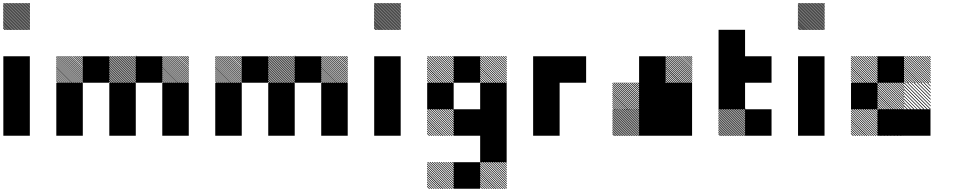

<svg xmlns="http://www.w3.org/2000/svg" viewBox="-21 -854 6041 1208"><path d="M167.5 -826.7 160 -834.2H165.8L167.5 -832.5ZM167.5 -817.5 150.8 -834.2H156.7L167.5 -823.3ZM167.5 -808.3 141.7 -834.2H147.5L167.5 -814.2ZM167.5 -799.2 132.5 -834.2H138.3L167.5 -805ZM167.5 -790 123.3 -834.2H129.2L167.5 -795.8ZM167.5 -780.8 114.2 -834.2H120L167.5 -786.7ZM167.5 -771.7 105 -834.2H110.8L167.5 -777.5ZM167.5 -762.5 95.8 -834.2H101.7L167.5 -768.3ZM167.5 -753.3 86.7 -834.2H92.5L167.5 -759.2ZM167.5 -744.2 77.5 -834.2H83.3L167.5 -750ZM167.5 -735 68.3 -834.2H74.2L167.5 -740.8ZM167.5 -725.8 59.2 -834.2H65L167.5 -731.7ZM167.5 -716.7 50 -834.2H55.8L167.5 -722.5ZM167.5 -707.5 40.8 -834.2H46.7L167.5 -713.3ZM167.5 -698.3 31.7 -834.2H37.5L167.5 -704.2ZM167.5 -689.2 22.5 -834.2H28.3L167.5 -695ZM167.5 -680 13.3 -834.2H19.2L167.5 -685.8ZM167.5 -670.8 4.2 -834.2H10L167.5 -676.7ZM163.3 -665.8 -0.8 -830 0.8 -834.2 167.5 -667.5ZM154.2 -665.8 -0.8 -820.8V-826.7L160 -665.8ZM145 -665.8 -0.8 -811.7V-817.5L150.8 -665.8ZM135.8 -665.8 -0.8 -802.5V-808.3L141.7 -665.8ZM126.7 -665.8 -0.8 -793.3V-799.2L132.5 -665.8ZM117.5 -665.8 -0.8 -784.2V-790L123.3 -665.8ZM108.3 -665.8 -0.8 -775V-780.8L114.2 -665.8ZM99.2 -665.8 -0.8 -765.8V-771.7L105 -665.8ZM90 -665.8 -0.8 -756.7V-762.5L95.8 -665.8ZM80.8 -665.8 -0.8 -747.5V-753.3L86.7 -665.8ZM71.7 -665.8 -0.8 -738.3V-744.2L77.5 -665.8ZM62.5 -665.8 -0.8 -729.2V-735L68.3 -665.8ZM53.3 -665.8 -0.8 -720V-725.8L59.2 -665.8ZM43.3 -665.8 -0.8 -710V-716.7L50 -665.8ZM35 -665.8 -0.8 -701.7V-707.5L40.8 -665.8ZM25.8 -665.8 -0.8 -692.5V-698.3L31.7 -665.8ZM16.7 -665.8 -0.8 -683.3V-689.2L22.5 -665.8ZM7.5 -665.8 -0.8 -674.2V-680L13.3 -665.8ZM0 -166.7H166.7V0H0ZM0 -333.3H166.7V0H0ZM0 -500H166.7V-166.7H0Z M1167.5 -488.3 1155 -500.8H1160.8L1167.5 -494.2ZM1167.5 -475.8 1142.5 -500.8H1148.3L1167.5 -481.7ZM1167.5 -463.3 1130 -500.8H1135.8L1167.5 -469.2ZM1167.5 -450.8 1117.5 -500.8H1123.3L1167.5 -456.7ZM1167.5 -438.3 1105 -500.8H1110.8L1167.5 -444.2ZM1167.5 -425.8 1092.5 -500.8H1097.5L1167.5 -430.8ZM1167.5 -413.3 1080 -500.8H1085.8L1167.5 -419.2ZM1167.5 -400.8 1067.5 -500.8H1073.3L1167.5 -406.7ZM1167.5 -388.3 1055 -500.8H1060.8L1167.5 -394.2ZM1167.5 -375.8 1042.5 -500.8H1048.3L1167.5 -381.7ZM1167.5 -363.3 1030 -500.8H1035.8L1167.5 -369.2ZM1167.5 -350.8 1017.5 -500.8H1023.3L1167.5 -356.7ZM1167.5 -338.3 1005 -500.8H1010.8L1167.5 -344.2ZM1160.8 -332.5 999.2 -494.2V-500L1166.7 -332.5ZM1148.3 -332.5 999.2 -481.7V-487.5L1154.2 -332.5ZM1135.8 -332.5 999.2 -469.2V-475L1141.7 -332.5ZM1123.3 -332.5 999.2 -456.7V-462.5L1129.2 -332.5ZM1110.8 -332.5 999.2 -444.2V-450L1116.7 -332.5ZM1097.5 -332.5 999.2 -430.8V-437.5L1104.2 -332.5ZM1085.8 -332.5 999.2 -419.2V-425L1091.7 -332.5ZM1073.3 -332.5 999.2 -406.7V-412.5L1079.2 -332.5ZM1060.8 -332.5 999.2 -394.2V-400L1066.7 -332.5ZM1048.3 -332.5 999.2 -381.7V-387.5L1054.2 -332.5ZM1035.8 -332.5 999.2 -369.2V-375L1041.7 -332.5ZM1023.3 -332.5 999.2 -356.7V-362.5L1029.2 -332.5ZM1010.8 -332.5 999.2 -344.2V-350L1016.7 -332.5ZM834.2 -499.2 832.5 -500.8H834.2ZM834.2 -488.3 821.7 -500.8H827.5L834.2 -494.2ZM834.2 -477.5 810.8 -500.8H816.7L834.2 -483.3ZM834.2 -466.7 800 -500.8H805.8L834.2 -472.5ZM834.2 -455.8 789.2 -500.8H795L834.2 -461.7ZM834.2 -445 778.3 -500.8H784.2L834.2 -450.8ZM834.2 -434.2 767.5 -500.8H773.3L834.2 -440ZM834.2 -423.3 756.7 -500.8H762.5L834.2 -429.2ZM834.2 -412.5 745.8 -500.8H751.7L834.2 -418.3ZM834.2 -401.7 735 -500.8H740.8L834.2 -407.5ZM834.2 -390.8 724.2 -500.8H730L834.2 -396.7ZM834.2 -380 713.3 -500.8H719.2L834.2 -385.8ZM834.2 -369.2 702.5 -500.8H708.3L834.2 -375ZM834.2 -358.3 691.7 -500.8H697.5L834.2 -364.2ZM834.2 -347.5 680.8 -500.8H686.7L834.2 -353.3ZM834.2 -336.7 670 -500.8H675.8L834.2 -342.5ZM827.5 -332.5 665.8 -494.2V-500L833.3 -332.5ZM816.7 -332.5 665.8 -483.3V-489.2L822.5 -332.5ZM805.8 -332.5 665.8 -472.5V-478.3L811.7 -332.5ZM795 -332.5 665.8 -461.7V-467.5L800.8 -332.5ZM784.2 -332.5 665.8 -450.8V-456.7L790 -332.5ZM773.3 -332.5 665.8 -440V-445.8L779.2 -332.5ZM762.5 -332.5 665.8 -429.2V-435L768.3 -332.5ZM751.7 -332.5 665.8 -418.3V-424.2L757.5 -332.5ZM740.8 -332.5 665.8 -407.5V-413.3L746.7 -332.5ZM730 -332.5 665.8 -396.7V-402.5L735.8 -332.5ZM719.2 -332.5 665.8 -385.8V-391.7L725 -332.5ZM708.3 -332.5 665.8 -375V-380.8L714.2 -332.5ZM697.5 -332.5 665.8 -364.2V-370L703.3 -332.5ZM686.7 -332.5 665.8 -353.3V-359.2L692.5 -332.5ZM675.8 -332.5 665.8 -342.5V-348.3L681.7 -332.5ZM834.2 -500.8H838.3L834.2 -505ZM500.8 -488.3 488.3 -500.8H494.2L500.8 -494.2ZM500.8 -475.8 475.8 -500.8H481.7L500.8 -481.7ZM500.8 -463.3 463.3 -500.8H469.2L500.8 -469.2ZM500.8 -450.8 450.8 -500.8H456.7L500.8 -456.7ZM500.8 -438.3 438.3 -500.8H444.2L500.8 -444.2ZM500.8 -425.8 425.8 -500.8H430.8L500.8 -430.8ZM500.8 -413.3 413.3 -500.8H419.2L500.8 -419.2ZM500.8 -400.8 400.8 -500.8H406.7L500.8 -406.7ZM500.8 -388.3 388.3 -500.8H394.2L500.8 -394.2ZM500.8 -375.8 375.8 -500.8H381.7L500.8 -381.7ZM500.8 -363.3 363.3 -500.8H369.2L500.8 -369.2ZM500.8 -350.8 350.8 -500.8H356.7L500.8 -356.7ZM500.8 -338.3 338.3 -500.8H344.2L500.8 -344.2ZM494.2 -332.5 332.5 -494.2V-500L500 -332.5ZM481.7 -332.5 332.5 -481.7V-487.5L487.5 -332.5ZM469.2 -332.5 332.5 -469.2V-475L475 -332.5ZM456.7 -332.5 332.5 -456.7V-462.5L462.5 -332.5ZM444.2 -332.5 332.5 -444.2V-450L450 -332.5ZM430.8 -332.5 332.5 -430.8V-437.5L437.5 -332.5ZM419.2 -332.5 332.5 -419.2V-425L425 -332.5ZM406.7 -332.5 332.5 -406.7V-412.5L412.5 -332.5ZM394.2 -332.5 332.5 -394.2V-400L400 -332.5ZM381.7 -332.5 332.5 -381.7V-387.5L387.5 -332.5ZM369.2 -332.5 332.5 -369.2V-375L375 -332.5ZM356.7 -332.5 332.5 -356.7V-362.5L362.5 -332.5ZM344.2 -332.5 332.5 -344.2V-350L350 -332.5ZM1000 -166.7H1166.7V0H1000ZM666.7 -166.7H833.3V0H666.7ZM333.3 -166.7H500V0H333.3ZM1000 -333.3H1166.7V0H1000ZM666.7 -333.3H833.3V0H666.7ZM333.3 -333.3H500V0H333.3ZM833.3 -500H1000V-333.3H833.3ZM500 -500H666.7V-333.3H500Z M2167.5 -488.3 2155 -500.8H2160.8L2167.5 -494.2ZM2167.5 -475.8 2142.5 -500.8H2148.3L2167.5 -481.7ZM2167.5 -463.3 2130 -500.8H2135.8L2167.5 -469.2ZM2167.5 -450.8 2117.5 -500.8H2123.3L2167.5 -456.7ZM2167.5 -438.3 2105 -500.8H2110.8L2167.5 -444.2ZM2167.5 -425.8 2092.5 -500.8H2097.5L2167.5 -430.8ZM2167.5 -413.3 2080 -500.8H2085.8L2167.5 -419.2ZM2167.5 -400.8 2067.5 -500.8H2073.3L2167.5 -406.7ZM2167.5 -388.3 2055 -500.8H2060.8L2167.5 -394.2ZM2167.5 -375.8 2042.5 -500.8H2048.3L2167.5 -381.7ZM2167.5 -363.3 2030 -500.8H2035.8L2167.5 -369.2ZM2167.5 -350.8 2017.5 -500.8H2023.3L2167.5 -356.7ZM2167.5 -338.3 2005 -500.8H2010.8L2167.5 -344.2ZM2160.8 -332.5 1999.2 -494.2V-500L2166.7 -332.5ZM2148.3 -332.5 1999.2 -481.7V-487.5L2154.2 -332.5ZM2135.8 -332.5 1999.2 -469.2V-475L2141.7 -332.5ZM2123.3 -332.5 1999.2 -456.7V-462.5L2129.2 -332.5ZM2110.8 -332.5 1999.2 -444.2V-450L2116.7 -332.5ZM2097.5 -332.5 1999.2 -430.8V-437.5L2104.2 -332.5ZM2085.8 -332.5 1999.2 -419.2V-425L2091.7 -332.5ZM2073.3 -332.5 1999.2 -406.7V-412.5L2079.2 -332.5ZM2060.8 -332.5 1999.2 -394.2V-400L2066.7 -332.5ZM2048.3 -332.5 1999.2 -381.7V-387.5L2054.2 -332.5ZM2035.8 -332.5 1999.2 -369.2V-375L2041.7 -332.5ZM2023.3 -332.5 1999.2 -356.7V-362.5L2029.2 -332.5ZM2010.8 -332.5 1999.2 -344.2V-350L2016.7 -332.5ZM1834.2 -499.2 1832.5 -500.8H1834.2ZM1834.2 -488.3 1821.7 -500.8H1827.5L1834.2 -494.2ZM1834.2 -477.5 1810.8 -500.8H1816.7L1834.2 -483.3ZM1834.2 -466.7 1800 -500.8H1805.8L1834.2 -472.5ZM1834.2 -455.8 1789.2 -500.8H1795L1834.2 -461.7ZM1834.2 -445 1778.3 -500.8H1784.2L1834.2 -450.8ZM1834.2 -434.2 1767.5 -500.8H1773.3L1834.2 -440ZM1834.2 -423.3 1756.7 -500.8H1762.5L1834.2 -429.2ZM1834.2 -412.5 1745.8 -500.8H1751.7L1834.2 -418.3ZM1834.2 -401.7 1735 -500.8H1740.8L1834.2 -407.5ZM1834.2 -390.8 1724.2 -500.8H1730L1834.2 -396.7ZM1834.2 -380 1713.3 -500.8H1719.2L1834.2 -385.8ZM1834.2 -369.2 1702.5 -500.8H1708.3L1834.2 -375ZM1834.2 -358.3 1691.7 -500.8H1697.5L1834.2 -364.2ZM1834.2 -347.5 1680.8 -500.8H1686.7L1834.2 -353.3ZM1834.2 -336.7 1670 -500.8H1675.8L1834.2 -342.5ZM1827.5 -332.5 1665.8 -494.2V-500L1833.3 -332.5ZM1816.7 -332.5 1665.8 -483.3V-489.2L1822.5 -332.5ZM1805.8 -332.5 1665.8 -472.5V-478.3L1811.7 -332.5ZM1795 -332.5 1665.8 -461.7V-467.5L1800.8 -332.5ZM1784.2 -332.5 1665.8 -450.8V-456.7L1790 -332.5ZM1773.3 -332.5 1665.8 -440V-445.8L1779.2 -332.5ZM1762.5 -332.5 1665.8 -429.2V-435L1768.3 -332.5ZM1751.7 -332.5 1665.8 -418.3V-424.2L1757.5 -332.5ZM1740.8 -332.5 1665.8 -407.5V-413.3L1746.7 -332.5ZM1730 -332.5 1665.8 -396.7V-402.5L1735.8 -332.5ZM1719.2 -332.5 1665.8 -385.8V-391.7L1725 -332.5ZM1708.3 -332.5 1665.8 -375V-380.8L1714.2 -332.5ZM1697.5 -332.5 1665.8 -364.2V-370L1703.3 -332.5ZM1686.7 -332.5 1665.8 -353.3V-359.2L1692.5 -332.5ZM1675.8 -332.5 1665.8 -342.5V-348.3L1681.7 -332.5ZM1834.2 -500.8H1838.3L1834.2 -505ZM1500.8 -488.3 1488.3 -500.8H1494.2L1500.8 -494.2ZM1500.8 -475.8 1475.8 -500.8H1481.7L1500.8 -481.7ZM1500.8 -463.3 1463.3 -500.8H1469.2L1500.8 -469.2ZM1500.8 -450.8 1450.8 -500.8H1456.7L1500.8 -456.7ZM1500.8 -438.3 1438.3 -500.8H1444.2L1500.8 -444.2ZM1500.8 -425.8 1425.8 -500.8H1430.8L1500.8 -430.8ZM1500.8 -413.3 1413.3 -500.8H1419.2L1500.8 -419.2ZM1500.8 -400.8 1400.8 -500.8H1406.7L1500.8 -406.7ZM1500.8 -388.3 1388.3 -500.8H1394.2L1500.8 -394.2ZM1500.8 -375.8 1375.8 -500.8H1381.7L1500.8 -381.7ZM1500.8 -363.3 1363.3 -500.8H1369.2L1500.8 -369.2ZM1500.8 -350.8 1350.8 -500.8H1356.7L1500.8 -356.7ZM1500.8 -338.3 1338.3 -500.8H1344.2L1500.8 -344.2ZM1494.2 -332.5 1332.5 -494.2V-500L1500 -332.5ZM1481.7 -332.5 1332.5 -481.7V-487.5L1487.5 -332.5ZM1469.2 -332.5 1332.5 -469.2V-475L1475 -332.5ZM1456.7 -332.5 1332.5 -456.7V-462.5L1462.5 -332.5ZM1444.2 -332.5 1332.5 -444.2V-450L1450 -332.5ZM1430.8 -332.5 1332.5 -430.8V-437.5L1437.5 -332.5ZM1419.2 -332.5 1332.5 -419.2V-425L1425 -332.5ZM1406.7 -332.5 1332.5 -406.7V-412.5L1412.5 -332.5ZM1394.2 -332.5 1332.5 -394.2V-400L1400 -332.5ZM1381.7 -332.5 1332.5 -381.7V-387.5L1387.5 -332.5ZM1369.2 -332.5 1332.5 -369.2V-375L1375 -332.5ZM1356.7 -332.5 1332.5 -356.7V-362.5L1362.5 -332.5ZM1344.2 -332.5 1332.5 -344.2V-350L1350 -332.5ZM2000 -166.7H2166.7V0H2000ZM1666.7 -166.7H1833.3V0H1666.7ZM1333.3 -166.7H1500V0H1333.3ZM2000 -333.3H2166.7V0H2000ZM1666.7 -333.3H1833.3V0H1666.7ZM1333.3 -333.3H1500V0H1333.3ZM1833.3 -500H2000V-333.3H1833.3ZM1500 -500H1666.7V-333.3H1500Z M2500.8 -826.7 2493.3 -834.2H2499.2L2500.8 -832.5ZM2500.8 -817.5 2484.2 -834.2H2490L2500.8 -823.3ZM2500.8 -808.3 2475 -834.2H2480.8L2500.8 -814.2ZM2500.8 -799.2 2465.8 -834.2H2471.7L2500.8 -805ZM2500.8 -790 2456.7 -834.2H2462.5L2500.8 -795.8ZM2500.8 -780.8 2447.5 -834.2H2453.3L2500.8 -786.7ZM2500.8 -771.7 2438.3 -834.2H2444.2L2500.8 -777.5ZM2500.8 -762.5 2429.2 -834.2H2435L2500.8 -768.3ZM2500.8 -753.3 2420 -834.2H2425.8L2500.8 -759.2ZM2500.8 -744.2 2410.8 -834.2H2416.7L2500.8 -750ZM2500.8 -735 2401.7 -834.2H2407.5L2500.8 -740.8ZM2500.8 -725.8 2392.5 -834.2H2398.3L2500.8 -731.7ZM2500.8 -716.7 2383.3 -834.2H2389.2L2500.8 -722.5ZM2500.8 -707.5 2374.2 -834.2H2380L2500.8 -713.3ZM2500.8 -698.3 2365 -834.2H2370.8L2500.8 -704.2ZM2500.8 -689.2 2355.8 -834.2H2361.7L2500.8 -695ZM2500.8 -680 2346.7 -834.2H2352.5L2500.8 -685.8ZM2500.8 -670.8 2337.5 -834.2H2343.3L2500.8 -676.7ZM2496.7 -665.8 2332.5 -830 2334.2 -834.2 2500.8 -667.5ZM2487.5 -665.8 2332.5 -820.8V-826.7L2493.3 -665.8ZM2478.3 -665.8 2332.5 -811.7V-817.5L2484.2 -665.8ZM2469.2 -665.8 2332.5 -802.5V-808.3L2475 -665.8ZM2460 -665.8 2332.5 -793.3V-799.2L2465.8 -665.8ZM2450.8 -665.8 2332.5 -784.2V-790L2456.7 -665.8ZM2441.7 -665.8 2332.5 -775V-780.8L2447.5 -665.8ZM2432.5 -665.8 2332.5 -765.8V-771.7L2438.3 -665.8ZM2423.3 -665.8 2332.5 -756.7V-762.5L2429.2 -665.8ZM2414.2 -665.8 2332.5 -747.5V-753.3L2420 -665.8ZM2405 -665.8 2332.5 -738.3V-744.2L2410.8 -665.8ZM2395.8 -665.8 2332.5 -729.2V-735L2401.7 -665.8ZM2386.7 -665.8 2332.5 -720V-725.8L2392.5 -665.8ZM2376.7 -665.8 2332.5 -710V-716.7L2383.3 -665.8ZM2368.3 -665.8 2332.5 -701.7V-707.5L2374.2 -665.8ZM2359.2 -665.8 2332.5 -692.5V-698.3L2365 -665.8ZM2350 -665.8 2332.5 -683.3V-689.2L2355.8 -665.8ZM2340.8 -665.8 2332.5 -674.2V-680L2346.7 -665.8ZM2333.3 -166.7H2500V0H2333.3ZM2333.3 -333.3H2500V0H2333.3ZM2333.3 -500H2500V-166.7H2333.3Z M3167.5 177.5 3155.8 165.8H3161.7L3167.5 171.7ZM3167.5 191.7 3141.7 165.8H3147.5L3167.5 185.8ZM3167.5 205.8 3127.5 165.8H3133.3L3167.5 200ZM3167.5 220 3113.3 165.8H3119.2L3167.5 214.2ZM3167.5 234.2 3099.2 165.8H3105L3167.5 228.3ZM3167.5 248.3 3085 165.8H3090.8L3167.5 242.5ZM3167.5 262.5 3070.8 165.8H3076.7L3167.5 256.7ZM3167.5 276.7 3056.7 165.8H3062.5L3167.5 270.8ZM3167.5 290.8 3042.5 165.8H3048.3L3167.5 285ZM3167.5 305 3028.3 165.8H3034.2L3167.5 299.2ZM3167.5 319.2 3014.2 165.8H3020L3167.5 313.3ZM3167.5 333.3 3000 165.8H3005.8L3167.5 327.5ZM3154.2 334.2 2999.2 179.2V173.3L3160 334.2ZM3140 334.2 2999.2 193.3V187.5L3145.8 334.2ZM3125.8 334.2 2999.2 207.5V201.7L3131.7 334.2ZM3111.7 334.2 2999.2 221.7V215.8L3117.5 334.2ZM3096.7 334.2 2999.2 236.7V230L3103.3 334.2ZM3083.3 334.2 2999.2 250V244.2L3089.2 334.2ZM3069.2 334.2 2999.2 264.2V258.3L3075 334.2ZM3055 334.2 2999.2 278.3V272.5L3060.8 334.2ZM3040.8 334.2 2999.2 292.5V286.7L3046.7 334.2ZM3026.7 334.2 2999.2 306.7V300.8L3032.5 334.2ZM3012.5 334.2 2999.2 320.8V315L3018.3 334.2ZM2834.2 177.5 2822.5 165.8H2828.3L2834.2 171.7ZM2834.2 191.7 2808.3 165.8H2814.2L2834.2 185.8ZM2834.2 205.8 2794.2 165.8H2800L2834.2 200ZM2834.2 220 2780 165.8H2785.8L2834.2 214.2ZM2834.2 234.2 2765.8 165.8H2771.7L2834.2 228.3ZM2834.2 248.3 2751.7 165.8H2757.5L2834.2 242.5ZM2834.2 262.5 2737.5 165.8H2743.3L2834.2 256.7ZM2834.2 276.7 2723.3 165.8H2729.2L2834.2 270.8ZM2834.2 290.8 2709.2 165.8H2715L2834.2 285ZM2834.2 305 2695 165.8H2700.8L2834.2 299.2ZM2834.2 319.2 2680.8 165.8H2686.7L2834.2 313.3ZM2834.2 333.3 2666.7 165.8H2672.5L2834.2 327.5ZM2820.8 334.2 2665.8 179.2V173.3L2826.7 334.2ZM2806.7 334.2 2665.8 193.3V187.5L2812.5 334.2ZM2792.5 334.2 2665.8 207.5V201.7L2798.3 334.2ZM2778.3 334.2 2665.8 221.7V215.8L2784.2 334.2ZM2763.3 334.2 2665.8 236.7V230L2770 334.2ZM2750 334.2 2665.8 250V244.2L2755.8 334.2ZM2735.8 334.2 2665.8 264.2V258.3L2741.7 334.2ZM2721.7 334.2 2665.8 278.3V272.5L2727.5 334.2ZM2707.5 334.2 2665.8 292.5V286.7L2713.3 334.2ZM2693.3 334.2 2665.8 306.7V300.8L2699.2 334.2ZM2679.2 334.2 2665.8 320.8V315L2685 334.2ZM2834.2 -155.8 2822.5 -167.5H2828.3L2834.2 -161.7ZM2834.2 -141.7 2808.3 -167.5H2814.2L2834.2 -147.5ZM2834.2 -127.5 2794.2 -167.5H2800L2834.2 -133.3ZM2834.2 -113.3 2780 -167.5H2785.8L2834.2 -119.2ZM2834.2 -99.2 2765.8 -167.5H2771.7L2834.2 -105ZM2834.2 -85 2751.7 -167.5H2757.5L2834.2 -90.8ZM2834.2 -70.8 2737.5 -167.5H2743.3L2834.2 -76.7ZM2834.2 -56.7 2723.3 -167.5H2729.2L2834.2 -62.5ZM2834.2 -42.5 2709.2 -167.5H2715L2834.2 -48.3ZM2834.2 -28.3 2695 -167.5H2700.8L2834.2 -34.2ZM2834.2 -14.2 2680.8 -167.5H2686.7L2834.2 -20ZM2834.2 0 2666.7 -167.5H2672.5L2834.2 -5.8ZM2820.8 0.8 2665.8 -154.2V-160L2826.7 0.8ZM2806.7 0.8 2665.8 -140V-145.8L2812.5 0.8ZM2792.5 0.8 2665.8 -125.8V-131.7L2798.3 0.8ZM2778.3 0.8 2665.8 -111.7V-117.5L2784.2 0.8ZM2763.3 0.8 2665.8 -96.7V-103.3L2770 0.8ZM2750 0.8 2665.8 -83.3V-89.2L2755.8 0.8ZM2735.8 0.8 2665.8 -69.2V-75L2741.7 0.8ZM2721.7 0.8 2665.8 -55V-60.8L2727.5 0.8ZM2707.5 0.8 2665.8 -40.8V-46.7L2713.3 0.8ZM2693.3 0.8 2665.8 -26.7V-32.5L2699.2 0.8ZM2679.2 0.8 2665.8 -12.5V-18.3L2685 0.8ZM3167.5 -489.2 3155.8 -500.8H3161.7L3167.5 -495ZM3167.5 -475 3141.7 -500.8H3147.5L3167.5 -480.8ZM3167.5 -460.8 3127.5 -500.8H3133.3L3167.5 -466.7ZM3167.5 -446.7 3113.3 -500.8H3119.2L3167.5 -452.5ZM3167.5 -432.5 3099.2 -500.8H3105L3167.5 -438.3ZM3167.5 -418.3 3085 -500.8H3090.8L3167.5 -424.2ZM3167.5 -404.2 3070.8 -500.8H3076.7L3167.5 -410ZM3167.5 -390 3056.7 -500.8H3062.5L3167.5 -395.8ZM3167.5 -375.8 3042.5 -500.8H3048.3L3167.5 -381.7ZM3167.5 -361.7 3028.3 -500.8H3034.2L3167.5 -367.5ZM3167.5 -347.5 3014.2 -500.8H3020L3167.5 -353.3ZM3167.5 -333.3 3000 -500.8H3005.8L3167.5 -339.2ZM3154.2 -332.5 2999.2 -487.5V-493.3L3160 -332.5ZM3140 -332.5 2999.2 -473.3V-479.2L3145.8 -332.5ZM3125.8 -332.5 2999.2 -459.2V-465L3131.7 -332.5ZM3111.7 -332.5 2999.2 -445V-450.8L3117.5 -332.5ZM3096.7 -332.5 2999.2 -430V-436.7L3103.3 -332.5ZM3083.3 -332.5 2999.2 -416.7V-422.5L3089.2 -332.5ZM3069.2 -332.5 2999.2 -402.5V-408.3L3075 -332.5ZM3055 -332.5 2999.2 -388.3V-394.2L3060.8 -332.5ZM3040.8 -332.5 2999.2 -374.2V-380L3046.7 -332.5ZM3026.7 -332.5 2999.2 -360V-365.8L3032.5 -332.5ZM3012.5 -332.5 2999.2 -345.8V-351.7L3018.3 -332.5ZM2834.2 -489.2 2822.5 -500.8H2828.3L2834.2 -495ZM2834.2 -475 2808.3 -500.8H2814.2L2834.2 -480.8ZM2834.2 -460.8 2794.2 -500.8H2800L2834.2 -466.7ZM2834.2 -446.7 2780 -500.8H2785.8L2834.2 -452.5ZM2834.2 -432.5 2765.8 -500.8H2771.7L2834.2 -438.3ZM2834.2 -418.3 2751.7 -500.8H2757.5L2834.2 -424.2ZM2834.2 -404.2 2737.5 -500.8H2743.3L2834.2 -410ZM2834.2 -390 2723.3 -500.8H2729.2L2834.2 -395.8ZM2834.2 -375.8 2709.2 -500.8H2715L2834.2 -381.7ZM2834.2 -361.7 2695 -500.8H2700.8L2834.2 -367.5ZM2834.2 -347.5 2680.8 -500.8H2686.7L2834.2 -353.3ZM2834.2 -333.3 2666.7 -500.8H2672.5L2834.2 -339.2ZM2820.8 -332.5 2665.8 -487.5V-493.3L2826.7 -332.5ZM2806.7 -332.5 2665.8 -473.3V-479.2L2812.5 -332.5ZM2792.5 -332.5 2665.8 -459.2V-465L2798.3 -332.5ZM2778.3 -332.5 2665.8 -445V-450.8L2784.2 -332.5ZM2763.3 -332.5 2665.8 -430V-436.7L2770 -332.5ZM2750 -332.5 2665.8 -416.7V-422.5L2755.8 -332.5ZM2735.8 -332.5 2665.8 -402.5V-408.3L2741.7 -332.5ZM2721.7 -332.5 2665.8 -388.3V-394.2L2727.5 -332.5ZM2707.5 -332.5 2665.8 -374.2V-380L2713.3 -332.5ZM2693.3 -332.5 2665.8 -360V-365.8L2699.2 -332.5ZM2679.2 -332.5 2665.8 -345.8V-351.7L2685 -332.5ZM2833.3 166.7H3000V333.3H2833.3ZM3000 0H3166.7V166.7H3000ZM3000 -166.7H3166.7V166.7H3000ZM2833.3 -166.7H3166.7V0H2833.3ZM3000 -333.3H3166.7V0H3000ZM2666.7 -333.3H2833.3V-166.7H2666.7ZM2833.3 -500H3000V-333.3H2833.3Z M3333.3 -166.7H3500V0H3333.3ZM3333.3 -333.3H3500V0H3333.3ZM3500 -500H3666.7V-333.3H3500ZM3333.3 -500H3666.7V-333.3H3333.3ZM3333.3 -500H3500V-166.7H3333.3Z M4000.8 -165.8 3999.2 -167.5H4000.8ZM4000.8 -155 3988.3 -167.5H3994.2L4000.8 -160.8ZM4000.8 -144.2 3977.5 -167.5H3983.3L4000.8 -150ZM4000.8 -133.3 3966.7 -167.5H3972.5L4000.8 -139.2ZM4000.8 -122.5 3955.8 -167.5H3961.7L4000.8 -128.3ZM4000.8 -111.7 3945 -167.5H3950.8L4000.8 -117.5ZM4000.8 -100.8 3934.2 -167.5H3940L4000.8 -106.7ZM4000.8 -90 3923.3 -167.5H3929.2L4000.8 -95.8ZM4000.8 -79.2 3912.5 -167.5H3918.3L4000.8 -85ZM4000.8 -68.3 3901.7 -167.5H3907.5L4000.8 -74.2ZM4000.8 -57.5 3890.8 -167.5H3896.7L4000.8 -63.3ZM4000.8 -46.7 3880 -167.5H3885.8L4000.8 -52.5ZM4000.8 -35.8 3869.2 -167.5H3875L4000.8 -41.7ZM4000.8 -25 3858.3 -167.5H3864.2L4000.8 -30.8ZM4000.8 -14.2 3847.5 -167.5H3853.3L4000.8 -20ZM4000.8 -3.3 3836.7 -167.5H3842.5L4000.8 -9.2ZM3994.2 0.8 3832.5 -160.8V-166.7L4000 0.8ZM3983.3 0.8 3832.5 -150V-155.8L3989.2 0.8ZM3972.5 0.8 3832.5 -139.2V-145L3978.3 0.8ZM3961.7 0.8 3832.5 -128.3V-134.2L3967.5 0.8ZM3950.8 0.8 3832.5 -117.5V-123.3L3956.7 0.8ZM3940 0.8 3832.5 -106.7V-112.5L3945.8 0.8ZM3929.2 0.8 3832.5 -95.8V-101.7L3935 0.8ZM3918.3 0.8 3832.5 -85V-90.8L3924.2 0.8ZM3907.5 0.8 3832.5 -74.2V-80L3913.3 0.8ZM3896.7 0.8 3832.5 -63.3V-69.2L3902.5 0.8ZM3885.8 0.8 3832.5 -52.5V-58.3L3891.7 0.8ZM3875 0.8 3832.5 -41.7V-47.5L3880.8 0.8ZM3864.2 0.8 3832.5 -30.8V-36.7L3870 0.8ZM3853.3 0.8 3832.5 -20V-25.8L3859.2 0.8ZM3842.5 0.8 3832.5 -9.2V-15L3848.3 0.8ZM4000.8 -167.5H4005L4000.8 -171.7ZM4000.8 -321.7 3988.3 -334.2H3994.2L4000.8 -327.5ZM4000.8 -309.2 3975.8 -334.2H3981.7L4000.8 -315ZM4000.8 -296.7 3963.3 -334.2H3969.2L4000.8 -302.5ZM4000.8 -284.2 3950.8 -334.2H3956.7L4000.8 -290ZM4000.8 -271.7 3938.3 -334.2H3944.2L4000.8 -277.5ZM4000.8 -259.2 3925.8 -334.2H3930.8L4000.8 -264.2ZM4000.8 -246.7 3913.3 -334.2H3919.2L4000.8 -252.5ZM4000.8 -234.2 3900.8 -334.2H3906.7L4000.8 -240ZM4000.8 -221.7 3888.3 -334.2H3894.2L4000.8 -227.5ZM4000.8 -209.2 3875.8 -334.2H3881.7L4000.8 -215ZM4000.8 -196.7 3863.3 -334.2H3869.2L4000.8 -202.5ZM4000.8 -184.2 3850.8 -334.2H3856.7L4000.8 -190ZM4000.8 -171.7 3838.3 -334.2H3844.2L4000.8 -177.5ZM3994.2 -165.8 3832.5 -327.5V-333.3L4000 -165.8ZM3981.7 -165.8 3832.5 -315V-320.8L3987.5 -165.8ZM3969.2 -165.8 3832.5 -302.5V-308.3L3975 -165.8ZM3956.7 -165.8 3832.5 -290V-295.8L3962.5 -165.8ZM3944.2 -165.8 3832.5 -277.5V-283.3L3950 -165.8ZM3930.8 -165.8 3832.5 -264.2V-270.8L3937.5 -165.8ZM3919.2 -165.8 3832.5 -252.5V-258.3L3925 -165.8ZM3906.7 -165.8 3832.5 -240V-245.8L3912.5 -165.8ZM3894.2 -165.8 3832.5 -227.5V-233.3L3900 -165.8ZM3881.7 -165.8 3832.5 -215V-220.8L3887.5 -165.8ZM3869.2 -165.8 3832.5 -202.5V-208.3L3875 -165.8ZM3856.7 -165.8 3832.5 -190V-195.8L3862.5 -165.8ZM3844.2 -165.8 3832.5 -177.5V-183.3L3850 -165.8ZM4334.2 -488.3 4321.7 -500.8H4327.5L4334.2 -494.2ZM4334.2 -475.8 4309.2 -500.8H4315L4334.2 -481.7ZM4334.2 -463.3 4296.7 -500.8H4302.5L4334.2 -469.2ZM4334.2 -450.8 4284.2 -500.8H4290L4334.2 -456.7ZM4334.2 -438.3 4271.7 -500.8H4277.5L4334.2 -444.2ZM4334.2 -425.8 4259.2 -500.8H4264.2L4334.2 -430.8ZM4334.2 -413.3 4246.7 -500.8H4252.5L4334.2 -419.2ZM4334.2 -400.8 4234.2 -500.8H4240L4334.2 -406.7ZM4334.2 -388.3 4221.7 -500.8H4227.5L4334.2 -394.2ZM4334.2 -375.8 4209.2 -500.8H4215L4334.2 -381.7ZM4334.2 -363.3 4196.7 -500.8H4202.5L4334.2 -369.2ZM4334.2 -350.8 4184.2 -500.8H4190L4334.2 -356.7ZM4334.2 -338.3 4171.7 -500.8H4177.5L4334.2 -344.2ZM4327.5 -332.5 4165.8 -494.2V-500L4333.3 -332.5ZM4315 -332.5 4165.8 -481.7V-487.5L4320.8 -332.5ZM4302.5 -332.5 4165.8 -469.2V-475L4308.3 -332.5ZM4290 -332.5 4165.8 -456.7V-462.5L4295.8 -332.5ZM4277.5 -332.5 4165.8 -444.2V-450L4283.3 -332.5ZM4264.2 -332.5 4165.8 -430.8V-437.5L4270.8 -332.5ZM4252.5 -332.5 4165.8 -419.2V-425L4258.3 -332.5ZM4240 -332.5 4165.8 -406.7V-412.5L4245.8 -332.5ZM4227.5 -332.5 4165.8 -394.2V-400L4233.3 -332.5ZM4215 -332.5 4165.8 -381.7V-387.5L4220.8 -332.5ZM4202.5 -332.5 4165.8 -369.2V-375L4208.3 -332.5ZM4190 -332.5 4165.8 -356.7V-362.5L4195.8 -332.5ZM4177.5 -332.5 4165.8 -344.2V-350L4183.3 -332.5ZM4166.7 -166.7H4333.3V0H4166.7ZM4000 -166.7H4333.3V0H4000ZM4166.7 -333.3H4333.3V0H4166.7ZM4000 -333.3H4333.3V-166.7H4000ZM4000 -333.3H4166.7V0H4000ZM4000 -500H4166.7V-166.7H4000Z M4667.5 -165.8 4665.8 -167.5H4667.5ZM4667.5 -155 4655 -167.5H4660.8L4667.5 -160.8ZM4667.5 -144.2 4644.2 -167.5H4650L4667.5 -150ZM4667.5 -133.3 4633.3 -167.5H4639.2L4667.5 -139.2ZM4667.5 -122.5 4622.5 -167.5H4628.3L4667.5 -128.3ZM4667.5 -111.7 4611.7 -167.5H4617.5L4667.5 -117.5ZM4667.5 -100.8 4600.8 -167.5H4606.7L4667.5 -106.7ZM4667.5 -90 4590 -167.5H4595.8L4667.5 -95.8ZM4667.5 -79.2 4579.2 -167.5H4585L4667.5 -85ZM4667.5 -68.3 4568.3 -167.5H4574.2L4667.5 -74.2ZM4667.5 -57.5 4557.5 -167.5H4563.3L4667.5 -63.3ZM4667.5 -46.7 4546.7 -167.5H4552.5L4667.5 -52.5ZM4667.5 -35.8 4535.8 -167.5H4541.7L4667.5 -41.7ZM4667.5 -25 4525 -167.5H4530.8L4667.5 -30.8ZM4667.5 -14.2 4514.2 -167.5H4520L4667.5 -20ZM4667.5 -3.3 4503.3 -167.5H4509.2L4667.5 -9.2ZM4660.8 0.8 4499.2 -160.8V-166.7L4666.7 0.8ZM4650 0.8 4499.2 -150V-155.8L4655.8 0.8ZM4639.2 0.8 4499.2 -139.2V-145L4645 0.8ZM4628.3 0.8 4499.2 -128.3V-134.2L4634.2 0.8ZM4617.5 0.8 4499.2 -117.5V-123.3L4623.3 0.8ZM4606.7 0.8 4499.2 -106.7V-112.5L4612.5 0.8ZM4595.8 0.8 4499.2 -95.8V-101.7L4601.7 0.8ZM4585 0.8 4499.2 -85V-90.8L4590.8 0.8ZM4574.2 0.8 4499.2 -74.2V-80L4580 0.8ZM4563.3 0.8 4499.2 -63.3V-69.2L4569.2 0.8ZM4552.5 0.8 4499.2 -52.5V-58.3L4558.3 0.8ZM4541.7 0.8 4499.2 -41.7V-47.5L4547.5 0.8ZM4530.8 0.8 4499.2 -30.8V-36.7L4536.7 0.8ZM4520 0.8 4499.2 -20V-25.8L4525.8 0.8ZM4509.2 0.8 4499.2 -9.2V-15L4515 0.8ZM4667.5 -167.5H4671.7L4667.5 -171.7ZM4666.7 -166.7H4833.3V0H4666.7ZM4500 -333.3H4666.7V-166.7H4500ZM4666.7 -500H4833.3V-333.3H4666.7ZM4500 -500H4833.3V-333.3H4500ZM4500 -500H4666.7V-166.7H4500ZM4500 -666.7H4666.7V-333.3H4500Z M5167.5 -826.7 5160 -834.2H5165.8L5167.5 -832.5ZM5167.5 -817.5 5150.8 -834.2H5156.7L5167.5 -823.3ZM5167.5 -808.3 5141.7 -834.2H5147.5L5167.5 -814.2ZM5167.5 -799.2 5132.5 -834.2H5138.3L5167.5 -805ZM5167.5 -790 5123.3 -834.2H5129.2L5167.5 -795.8ZM5167.5 -780.8 5114.2 -834.2H5120L5167.5 -786.7ZM5167.5 -771.7 5105 -834.2H5110.8L5167.5 -777.5ZM5167.5 -762.5 5095.8 -834.2H5101.7L5167.5 -768.3ZM5167.5 -753.3 5086.7 -834.2H5092.5L5167.5 -759.2ZM5167.5 -744.2 5077.5 -834.2H5083.3L5167.5 -750ZM5167.5 -735 5068.3 -834.2H5074.2L5167.5 -740.8ZM5167.5 -725.8 5059.2 -834.2H5065L5167.5 -731.7ZM5167.5 -716.7 5050 -834.2H5055.8L5167.5 -722.5ZM5167.5 -707.5 5040.8 -834.2H5046.7L5167.5 -713.3ZM5167.5 -698.3 5031.7 -834.2H5037.5L5167.5 -704.2ZM5167.5 -689.2 5022.5 -834.2H5028.3L5167.5 -695ZM5167.5 -680 5013.3 -834.2H5019.2L5167.5 -685.8ZM5167.5 -670.8 5004.2 -834.2H5010L5167.5 -676.7ZM5163.3 -665.8 4999.2 -830 5000.8 -834.2 5167.5 -667.5ZM5154.2 -665.8 4999.2 -820.8V-826.7L5160 -665.8ZM5145 -665.8 4999.2 -811.7V-817.5L5150.8 -665.8ZM5135.8 -665.8 4999.2 -802.5V-808.3L5141.7 -665.8ZM5126.7 -665.8 4999.2 -793.3V-799.2L5132.5 -665.8ZM5117.5 -665.8 4999.2 -784.2V-790L5123.3 -665.8ZM5108.3 -665.8 4999.2 -775V-780.8L5114.2 -665.8ZM5099.2 -665.8 4999.2 -765.8V-771.7L5105 -665.8ZM5090 -665.8 4999.2 -756.7V-762.5L5095.8 -665.8ZM5080.8 -665.8 4999.2 -747.5V-753.3L5086.7 -665.8ZM5071.7 -665.8 4999.2 -738.3V-744.2L5077.5 -665.8ZM5062.5 -665.8 4999.2 -729.2V-735L5068.3 -665.8ZM5053.3 -665.8 4999.2 -720V-725.8L5059.2 -665.8ZM5043.3 -665.8 4999.2 -710V-716.7L5050 -665.8ZM5035 -665.8 4999.2 -701.7V-707.5L5040.8 -665.8ZM5025.8 -665.8 4999.2 -692.5V-698.3L5031.7 -665.8ZM5016.7 -665.8 4999.2 -683.3V-689.2L5022.5 -665.8ZM5007.5 -665.8 4999.2 -674.2V-680L5013.3 -665.8ZM5000 -166.7H5166.7V0H5000ZM5000 -333.3H5166.7V0H5000ZM5000 -500H5166.7V-166.7H5000Z M5666.7 -166.7H5833.3V0H5666.7ZM5500 -166.7H5666.7V0H5500ZM5500.8 -155.8 5489.2 -167.5H5495L5500.8 -161.7ZM5500.8 -141.7 5475 -167.5H5480.8L5500.8 -147.5ZM5500.8 -127.5 5460.8 -167.5H5466.7L5500.8 -133.3ZM5500.8 -113.3 5446.7 -167.5H5452.5L5500.8 -119.2ZM5500.8 -99.2 5432.5 -167.5H5438.3L5500.8 -105ZM5500.8 -85 5418.3 -167.5H5424.2L5500.8 -90.8ZM5500.8 -70.8 5404.2 -167.5H5410L5500.8 -76.7ZM5500.8 -56.7 5390 -167.5H5395.8L5500.8 -62.5ZM5500.8 -42.5 5375.8 -167.5H5381.7L5500.8 -48.3ZM5500.8 -28.3 5361.7 -167.5H5367.5L5500.8 -34.2ZM5500.8 -14.2 5347.5 -167.5H5353.3L5500.8 -20ZM5500.8 0 5333.3 -167.5H5339.2L5500.8 -5.8ZM5487.5 0.8 5332.5 -154.2V-160L5493.3 0.8ZM5473.3 0.8 5332.5 -140V-145.8L5479.2 0.8ZM5459.2 0.8 5332.5 -125.8V-131.7L5465 0.8ZM5445 0.8 5332.5 -111.7V-117.5L5450.8 0.8ZM5430 0.8 5332.5 -96.7V-103.3L5436.7 0.8ZM5416.7 0.8 5332.5 -83.3V-89.2L5422.5 0.8ZM5402.5 0.8 5332.5 -69.2V-75L5408.3 0.8ZM5388.3 0.8 5332.5 -55V-60.8L5394.2 0.8ZM5374.2 0.8 5332.5 -40.8V-46.7L5380 0.8ZM5360 0.8 5332.5 -26.7V-32.5L5365.8 0.8ZM5345.8 0.8 5332.5 -12.5V-18.3L5351.7 0.8ZM5667.5 -163.3 5663.3 -167.5H5667.5ZM5667.5 -142.5 5642.5 -167.5H5648.3L5667.5 -148.3ZM5667.5 -121.7 5621.7 -167.5H5627.5L5667.5 -127.5ZM5667.5 -100.8 5600.8 -167.5H5606.7L5667.5 -106.7ZM5667.5 -80 5580 -167.5H5585.8L5667.5 -85.8ZM5667.5 -59.2 5559.2 -167.5H5565L5667.5 -65ZM5667.5 -38.3 5538.3 -167.5H5543.3L5667.5 -43.3ZM5667.5 -17.5 5517.5 -167.5H5523.3L5667.5 -23.3ZM5665 0.8 5499.2 -165 5502.5 -167.5 5667.5 -2.5ZM5644.2 0.8 5499.2 -144.2V-150L5650 0.8ZM5623.3 0.8 5499.2 -123.3V-129.2L5629.2 0.8ZM5602.5 0.8 5499.2 -102.5V-108.3L5608.3 0.8ZM5581.7 0.8 5499.2 -81.7V-86.7L5586.7 0.8ZM5560.8 0.8 5499.2 -60.8V-66.7L5566.7 0.8ZM5540 0.8 5499.2 -40V-45.8L5545.8 0.8ZM5519.2 0.8 5499.2 -19.2V-25L5525 0.8ZM5667.5 -167.5H5669.2L5667.5 -169.2ZM5500.8 -155.8 5489.2 -167.5H5495L5500.8 -161.7ZM5500.8 -141.7 5475 -167.5H5480.8L5500.8 -147.5ZM5500.8 -127.5 5460.8 -167.5H5466.7L5500.8 -133.3ZM5500.8 -113.3 5446.7 -167.5H5452.5L5500.8 -119.2ZM5500.8 -99.2 5432.5 -167.5H5438.3L5500.8 -105ZM5500.8 -85 5418.3 -167.5H5424.2L5500.8 -90.8ZM5500.8 -70.8 5404.2 -167.5H5410L5500.8 -76.7ZM5500.8 -56.7 5390 -167.5H5395.8L5500.8 -62.5ZM5500.8 -42.5 5375.8 -167.5H5381.7L5500.8 -48.3ZM5500.8 -28.3 5361.7 -167.5H5367.5L5500.8 -34.2ZM5500.8 -14.2 5347.5 -167.5H5353.3L5500.8 -20ZM5500.8 0 5333.3 -167.5H5339.2L5500.8 -5.8ZM5487.5 0.8 5332.5 -154.2V-160L5493.3 0.8ZM5473.3 0.8 5332.5 -140V-145.8L5479.2 0.8ZM5459.2 0.8 5332.5 -125.8V-131.7L5465 0.8ZM5445 0.8 5332.5 -111.7V-117.5L5450.8 0.8ZM5430 0.8 5332.5 -96.7V-103.3L5436.7 0.8ZM5416.7 0.8 5332.5 -83.3V-89.2L5422.5 0.8ZM5402.5 0.8 5332.5 -69.2V-75L5408.3 0.8ZM5388.3 0.8 5332.5 -55V-60.8L5394.2 0.8ZM5374.2 0.8 5332.5 -40.8V-46.7L5380 0.8ZM5360 0.8 5332.5 -26.7V-32.5L5365.8 0.8ZM5345.8 0.8 5332.5 -12.5V-18.3L5351.7 0.8ZM5834.2 -330 5830 -334.2H5834.2ZM5834.2 -309.2 5809.2 -334.2H5815L5834.2 -315ZM5834.2 -288.3 5788.3 -334.2H5794.2L5834.2 -294.2ZM5834.2 -267.5 5767.5 -334.2H5773.3L5834.2 -273.3ZM5834.2 -246.7 5746.7 -334.2H5752.5L5834.2 -252.5ZM5834.2 -225.8 5725.8 -334.2H5731.7L5834.2 -231.7ZM5834.2 -205 5705 -334.2H5710L5834.2 -210ZM5834.2 -184.2 5684.2 -334.2H5690L5834.2 -190ZM5831.7 -165.8 5665.8 -331.7 5669.2 -334.2 5834.2 -169.2ZM5810.8 -165.8 5665.8 -310.8V-316.7L5816.7 -165.8ZM5790 -165.8 5665.8 -290V-295.8L5795.8 -165.8ZM5769.2 -165.8 5665.8 -269.2V-275L5775 -165.8ZM5748.3 -165.8 5665.8 -248.3V-253.3L5753.3 -165.8ZM5727.5 -165.8 5665.8 -227.5V-233.3L5733.3 -165.8ZM5706.7 -165.8 5665.8 -206.7V-212.5L5712.5 -165.8ZM5685.8 -165.8 5665.8 -185.8V-191.7L5691.7 -165.8ZM5834.2 -334.2H5835.8L5834.2 -335.8ZM5667.5 -322.5 5655.8 -334.2H5661.7L5667.5 -328.3ZM5667.5 -308.3 5641.7 -334.2H5647.5L5667.5 -314.2ZM5667.5 -294.2 5627.5 -334.2H5633.3L5667.5 -300ZM5667.5 -280 5613.3 -334.2H5619.2L5667.5 -285.8ZM5667.5 -265.8 5599.2 -334.2H5605L5667.5 -271.7ZM5667.5 -251.7 5585 -334.2H5590.8L5667.5 -257.5ZM5667.5 -237.5 5570.8 -334.2H5576.7L5667.5 -243.3ZM5667.5 -223.3 5556.7 -334.2H5562.5L5667.5 -229.2ZM5667.5 -209.2 5542.5 -334.2H5548.3L5667.5 -215ZM5667.5 -195 5528.3 -334.2H5534.2L5667.5 -200.8ZM5667.5 -180.8 5514.2 -334.2H5520L5667.5 -186.7ZM5667.5 -166.7 5500 -334.2H5505.8L5667.5 -172.5ZM5654.2 -165.8 5499.2 -320.8V-326.7L5660 -165.8ZM5640 -165.8 5499.2 -306.7V-312.5L5645.8 -165.8ZM5625.8 -165.8 5499.2 -292.5V-298.3L5631.7 -165.8ZM5611.7 -165.8 5499.2 -278.3V-284.2L5617.5 -165.8ZM5596.7 -165.8 5499.2 -263.3V-270L5603.3 -165.8ZM5583.3 -165.8 5499.2 -250V-255.8L5589.2 -165.8ZM5569.2 -165.8 5499.2 -235.8V-241.7L5575 -165.8ZM5555 -165.8 5499.2 -221.7V-227.5L5560.8 -165.8ZM5540.8 -165.8 5499.2 -207.5V-213.3L5546.7 -165.8ZM5526.7 -165.8 5499.2 -193.3V-199.2L5532.5 -165.8ZM5512.5 -165.8 5499.2 -179.2V-185L5518.3 -165.8ZM5834.2 -489.2 5822.5 -500.8H5828.3L5834.2 -495ZM5834.2 -475 5808.3 -500.8H5814.2L5834.2 -480.8ZM5834.2 -460.8 5794.2 -500.8H5800L5834.2 -466.7ZM5834.2 -446.7 5780 -500.8H5785.8L5834.2 -452.5ZM5834.2 -432.5 5765.8 -500.8H5771.7L5834.2 -438.3ZM5834.2 -418.3 5751.7 -500.8H5757.5L5834.2 -424.2ZM5834.2 -404.2 5737.5 -500.8H5743.3L5834.2 -410ZM5834.2 -390 5723.3 -500.8H5729.2L5834.2 -395.8ZM5834.2 -375.8 5709.2 -500.8H5715L5834.2 -381.7ZM5834.2 -361.7 5695 -500.8H5700.8L5834.2 -367.5ZM5834.2 -347.5 5680.8 -500.8H5686.7L5834.2 -353.3ZM5834.2 -333.3 5666.7 -500.8H5672.5L5834.2 -339.2ZM5820.8 -332.5 5665.8 -487.5V-493.3L5826.7 -332.5ZM5806.7 -332.5 5665.8 -473.3V-479.2L5812.5 -332.5ZM5792.5 -332.5 5665.8 -459.2V-465L5798.3 -332.5ZM5778.3 -332.5 5665.8 -445V-450.8L5784.2 -332.5ZM5763.3 -332.5 5665.8 -430V-436.7L5770 -332.5ZM5750 -332.5 5665.8 -416.7V-422.5L5755.8 -332.5ZM5735.8 -332.5 5665.8 -402.5V-408.3L5741.7 -332.5ZM5721.7 -332.5 5665.8 -388.3V-394.2L5727.5 -332.5ZM5707.5 -332.5 5665.8 -374.2V-380L5713.3 -332.5ZM5693.3 -332.5 5665.8 -360V-365.8L5699.2 -332.5ZM5679.2 -332.5 5665.8 -345.8V-351.7L5685 -332.5ZM5500.8 -489.2 5489.2 -500.8H5495L5500.8 -495ZM5500.8 -475 5475 -500.8H5480.8L5500.8 -480.8ZM5500.8 -460.8 5460.8 -500.8H5466.7L5500.8 -466.7ZM5500.8 -446.7 5446.7 -500.8H5452.5L5500.8 -452.5ZM5500.8 -432.5 5432.5 -500.8H5438.3L5500.8 -438.3ZM5500.8 -418.3 5418.3 -500.8H5424.2L5500.8 -424.2ZM5500.8 -404.2 5404.2 -500.8H5410L5500.8 -410ZM5500.8 -390 5390 -500.8H5395.8L5500.8 -395.8ZM5500.8 -375.8 5375.8 -500.8H5381.7L5500.8 -381.7ZM5500.8 -361.7 5361.7 -500.8H5367.5L5500.8 -367.5ZM5500.8 -347.5 5347.5 -500.8H5353.3L5500.8 -353.3ZM5500.8 -333.3 5333.3 -500.8H5339.2L5500.8 -339.2ZM5487.5 -332.5 5332.5 -487.5V-493.3L5493.3 -332.5ZM5473.3 -332.5 5332.5 -473.3V-479.2L5479.2 -332.5ZM5459.2 -332.5 5332.5 -459.2V-465L5465 -332.5ZM5445 -332.5 5332.5 -445V-450.8L5450.8 -332.5ZM5430 -332.5 5332.5 -430V-436.7L5436.7 -332.5ZM5416.7 -332.5 5332.5 -416.7V-422.5L5422.5 -332.5ZM5402.5 -332.5 5332.5 -402.5V-408.3L5408.3 -332.5ZM5388.3 -332.5 5332.5 -388.3V-394.2L5394.2 -332.5ZM5374.2 -332.5 5332.5 -374.2V-380L5380 -332.5ZM5360 -332.5 5332.5 -360V-365.8L5365.8 -332.5ZM5345.8 -332.5 5332.5 -345.8V-351.7L5351.7 -332.5ZM5333.3 -333.3H5500V-166.7H5333.3ZM5500 -500H5666.7V-333.3H5500Z"/></svg>

Font: 0xA000-Pixelated
Style: Pixelated
Weight: 400
Version: Version 0.1